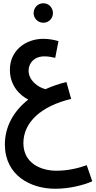

<svg xmlns="http://www.w3.org/2000/svg" viewBox="-20 -776 588 1182"><path d="M247 -636C280 -636 306 -663 306 -695C306 -729 280 -756 247 -756C213 -756 187 -729 187 -695C187 -663 213 -636 247 -636ZM320 386C409 386 497 363 548 340L514 241C458 261 394 275 327 275C236 275 124 232 124 105C124 -23 233 -123 418 -167L389 -271C343 -260 300 -245 260 -227C212 -239 156 -282 156 -341C156 -389 192 -429 253 -429C276 -429 300 -425 320 -420L340 -523C311 -531 280 -537 247 -537C137 -537 39 -464 41 -344C42 -250 99 -191 154 -163C65 -93 9 3 10 116C12 306 170 386 320 386Z"/></svg>

Font: Noto Sans Arabic Cond SemBd
Style: Regular
Weight: 600
Width: 3
Designer: Monotype Design Team, Nadine Chahine, Nizar Qandah and Khaled Hosny
Foundry: Monotype Imaging Inc.
Version: Version 2.012